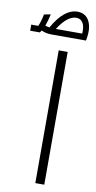

<svg xmlns="http://www.w3.org/2000/svg" viewBox="-198 -1010 526 1054"><g transform="rotate(10 65.5 -483.5)"><path d="M80 -740H130V0H80ZM-34 -920 3 -927Q-6 -887 -16 -861Q-5 -857 8 -855Q71 -967 145 -967Q192 -967 212 -926.5Q232 -886 218 -819H26Q-6 -819 -31 -831Q-35 -825 -39 -819H-93V-853H-54Q-42 -878 -34 -920ZM145 -933Q95 -933 44 -853H191Q194 -892 181.5 -912.5Q169 -933 145 -933Z"/></g></svg>

Font: Readex Pro ExtraLight
Style: Regular
Weight: 200
Designer: Bonnie Shaver-Troup, Thomas Jockin
Foundry: Lexend
Version: Version 1.203; ttfautohint (v1.8.3)